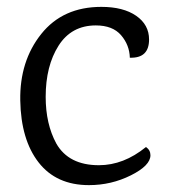

<svg xmlns="http://www.w3.org/2000/svg" viewBox="-20 -524 492 559"><path d="M275 -504Q339 -504 376.5 -478Q414 -452 414 -409Q414 -354 358 -356Q357 -393 332.5 -421.5Q308 -450 259 -450Q188 -450 150.5 -391Q113 -332 113 -242Q113 -163 144 -106Q180 -43 268 -43Q340 -43 405 -96Q418 -87 418 -72Q418 -42 361 -13.5Q304 15 239 15Q144 15 92.5 -51Q41 -117 39 -231.5Q37 -346 100 -425Q163 -504 275 -504Z"/></svg>

Font: Karma
Style: Regular
Weight: 400
Designer: Joana Correia
Foundry: Indian Type Foundry
Version: Version 1.202;PS 1.0;hotconv 1.0.78;makeotf.lib2.5.61930; tt